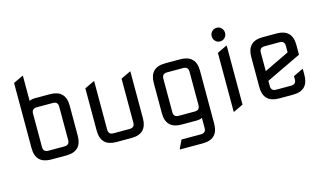

<svg xmlns="http://www.w3.org/2000/svg" viewBox="-103 -1087 2766 1626"><g transform="rotate(-15 1279.5 -273.5)"><path d="M219.7 -78.1H361.3Q405.3 -78.1 405.3 -122.1V-415Q405.3 -459 361.3 -459H219.7Q175.8 -459 175.8 -415V-122.1Q175.8 -78.1 219.7 -78.1ZM224.6 0Q87.9 0 87.9 -136.7V-707.5L170.9 -747.1H175.8V-526.9Q198.7 -537.1 224.6 -537.1H356.4Q493.2 -537.1 493.2 -400.4V-136.7Q493.2 0 356.4 0Z M795.9 0Q659.2 0 659.2 -136.7V-507.3L742.2 -546.9H747.1V-122.1Q747.1 -78.1 791 -78.1H932.6Q976.6 -78.1 976.6 -122.1V-507.3L1059.6 -546.9H1064.5V-136.7Q1064.5 0 927.7 0Z M1367.2 0Q1230.5 0 1230.5 -136.7V-400.4Q1230.5 -537.1 1367.2 -537.1H1499Q1635.7 -537.1 1635.7 -400.4V63.5Q1635.7 200.2 1499 200.2H1298.8V195.3L1333.5 122.1H1503.9Q1547.9 122.1 1547.9 78.1V-10.3Q1527.8 0 1499 0ZM1547.9 -415Q1547.9 -459 1503.9 -459H1362.3Q1318.4 -459 1318.4 -415V-122.1Q1318.4 -78.1 1362.3 -78.1H1503.9Q1547.9 -78.1 1547.9 -122.1Z M1821.3 9.8V-507.3L1904.3 -546.9H1909.2V-29.8L1826.2 9.8ZM1823.7 -697.8Q1840.8 -715.3 1865.2 -715.3Q1889.6 -715.3 1906.7 -697.8Q1923.8 -680.2 1923.8 -655.5Q1923.8 -630.9 1906.7 -613.3Q1889.6 -595.7 1865.2 -595.7Q1840.8 -595.7 1823.7 -613.3Q1806.6 -630.9 1806.6 -655.5Q1806.6 -680.2 1823.7 -697.8Z M2343.8 0Q2343.8 0 2221.7 0Q2085 0 2085 -136.7V-400.4Q2085 -537.1 2221.7 -537.1H2343.8Q2480.5 -537.1 2480.5 -400.4V-314.5L2172.9 -167.5V-122.1Q2172.9 -78.1 2216.8 -78.1H2348.6Q2392.6 -78.1 2392.6 -122.1V-149.9L2475.6 -189.5H2480.5V-136.7Q2480.5 0 2343.8 0ZM2172.9 -252.9 2392.6 -358.4V-415Q2392.6 -459 2348.6 -459H2216.8Q2172.9 -459 2172.9 -415Z"/></g></svg>

Font: Nova Square
Style: Book
Weight: 400
Designer: Wojciech Kalinowski "wmk69" (wmk69@o2.pl)
Foundry: Wojciech Kalinowski "wmk69" (wmk69@o2.pl)
Version: Version 3.1.0; 2021-05-23